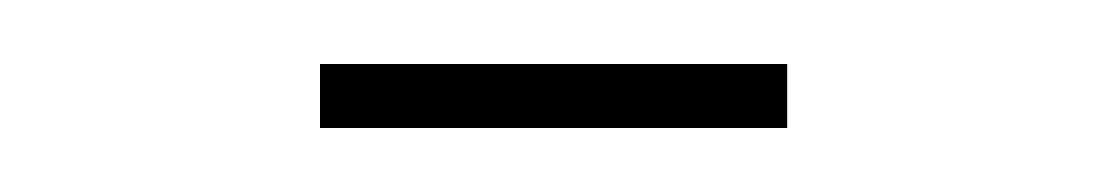

<svg xmlns="http://www.w3.org/2000/svg" viewBox="-20 -680 346 60"><path d="M80 -660H226V-640H80Z"/></svg>

Font: Big Shoulders Stencil Display SC Thin
Style: Regular
Weight: 100
Designer: Patric King
Foundry: XO Type Co
Version: Version 2.001